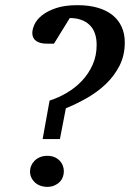

<svg xmlns="http://www.w3.org/2000/svg" viewBox="-20 -707 526 743"><path d="M227.1 -43.9Q227.1 -32.2 222.9 -21.5Q218.8 -10.7 210.4 -2.4Q202.1 5.9 190.2 11Q178.2 16.1 163.1 16.1Q147.5 16.1 135 11.2Q122.6 6.3 114 -2Q105.5 -10.3 100.8 -20.8Q96.2 -31.2 96.2 -43Q96.2 -54.7 100.8 -65.7Q105.5 -76.7 114 -85.2Q122.6 -93.8 135 -98.9Q147.5 -104 163.1 -104Q178.2 -104 190.2 -99.1Q202.1 -94.2 210.4 -85.7Q218.8 -77.1 222.9 -66.4Q227.1 -55.7 227.1 -43.9ZM462.9 -543Q462.9 -492.7 442.6 -452.9Q422.4 -413.1 389.9 -382.1Q357.4 -351.1 316.7 -327.9Q275.9 -304.7 234.9 -288.1L211.9 -168.9H145L171.9 -317.9Q206.1 -328.6 238.8 -347.9Q271.5 -367.2 297.1 -394.3Q322.8 -421.4 338.4 -456.3Q354 -491.2 354 -533.2Q354 -584.5 326.2 -610.8Q298.3 -637.2 250 -637.2L189 -538.1H160.2Q134.3 -538.1 119.6 -548.8Q105 -559.6 105 -579.1Q105 -593.8 113.5 -612.5Q122.1 -631.3 142.6 -647.7Q163.1 -664.1 196.5 -675.5Q230 -687 279.8 -687Q324.2 -687 358.4 -677Q392.6 -667 415.8 -648.2Q439 -629.4 450.9 -602.8Q462.9 -576.2 462.9 -543Z"/></svg>

Font: Charis SIL Phon
Style: Italic
Weight: 400
Italic angle: -11°
Foundry: SIL International
Version: Version 5.000